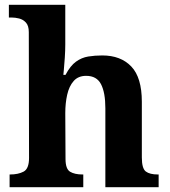

<svg xmlns="http://www.w3.org/2000/svg" viewBox="-20 -780 707 800"><path d="M20 0V-53H22Q56 -53 78.5 -65Q101 -77 101 -122L100 -646Q100 -673 88 -686Q76 -699 59.5 -703Q43 -707 29 -707H17V-760H252V-595Q252 -569 250 -539.5Q248 -510 246 -489Q244 -468 244 -468H253Q273 -506 296.5 -523Q320 -540 347.5 -544.5Q375 -549 406 -549Q483 -549 527 -503Q571 -457 571 -356V-124Q571 -78 587.5 -65.5Q604 -53 638 -53H641V0H419V-329Q419 -394 401 -429Q383 -464 339 -464Q306 -464 287 -442.5Q268 -421 260 -385.5Q252 -350 252 -309L253 -118Q253 -76 272 -64.5Q291 -53 324 -53H327V0Z"/></svg>

Font: Noto Serif Bengali
Style: Bold
Weight: 700
Designer: Juan Bruce, Universal Thirst, Indian Type Foundry and the Monotype Design Team.
Foundry: Monotype Imaging Inc.
Version: Version 2.003; ttfautohint (v1.8.4.7-5d5b)